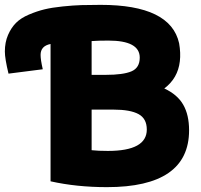

<svg xmlns="http://www.w3.org/2000/svg" viewBox="-24 -741 825 790"><path d="M390 -721Q678 -721 713 -563Q720 -523 716 -489Q708 -419 652 -377Q706 -352 730 -310Q754 -268 754 -205Q754 29 416 29Q291 29 184 5V-560Q143 -552 143 -515Q143 -495 152 -456L11 -438Q-4 -500 -4 -529Q-4 -567 9 -597Q22 -627 42 -647Q62 -667 95 -681Q128 -695 159 -702.5Q190 -710 234 -714.5Q278 -719 311 -720Q344 -721 390 -721ZM443 -290H353V-123Q380 -120 420 -120Q580 -120 580 -208Q580 -253 546 -271.5Q512 -290 443 -290ZM422 -574Q378 -574 353 -572V-433H411Q483 -433 517 -447.5Q551 -462 551 -504Q551 -574 422 -574Z"/></svg>

Font: Repo
Style: ExtraBold
Weight: 800
Designer: Stefan Peev
Foundry: Context Ltd
Version: Version 001.000